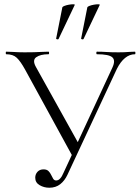

<svg xmlns="http://www.w3.org/2000/svg" viewBox="-20 -867 654 899"><path d="M211 12Q186 12 165.5 0Q145 -12 145 -35Q145 -51 155.5 -62.5Q166 -74 184 -74Q199 -74 207 -66Q215 -58 219.5 -48Q224 -38 229 -30Q234 -22 243 -22Q253 -22 261.5 -31Q270 -40 277 -57L506 -550Q522 -584 506 -598.5Q490 -613 434 -613Q431 -613 431 -619Q431 -625 434 -625Q457 -625 479 -623.5Q501 -622 535 -622Q551 -622 562.5 -622.5Q574 -623 585.5 -624Q597 -625 612 -625Q614 -625 614 -619Q614 -613 612 -613Q587 -613 565.5 -595.5Q544 -578 527 -544L296 -49Q283 -21 262 -4.5Q241 12 211 12ZM323 -129 97 -542Q76 -580 58.5 -596.5Q41 -613 9 -613Q7 -613 7 -619Q7 -625 9 -625Q23 -625 37.5 -624Q52 -623 67 -622.5Q82 -622 95 -622Q119 -622 139 -622.5Q159 -623 175.5 -624Q192 -625 207 -625Q210 -625 210 -619Q210 -613 207 -613Q169 -613 149.5 -599Q130 -585 149 -552L351 -189ZM254 -684Q252 -682 247 -683Q242 -684 243 -687L272 -833Q273 -836 282 -839.5Q291 -843 302.5 -845Q314 -847 322.5 -847Q331 -847 330 -844ZM371 -684Q369 -682 364 -683Q359 -684 360 -687L389 -833Q390 -836 399 -839.5Q408 -843 419.5 -845Q431 -847 439.5 -847Q448 -847 447 -844Z"/></svg>

Font: Cormorant Light
Style: Regular
Weight: 300
Designer: Christian Thalmann (Catharsis Fonts)
Foundry: Catharsis Fonts
Version: Version 4.000